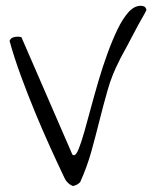

<svg xmlns="http://www.w3.org/2000/svg" viewBox="-20 -635 542 656"><path d="M200.2 -27.3Q177.7 -74.2 151.4 -132.3Q125 -190.4 99.6 -252Q74.2 -313.5 51.3 -376Q28.3 -438.5 12.7 -495.1Q16.6 -504.9 24.9 -507.3Q33.2 -509.8 43 -509.8Q45.9 -509.8 49.8 -508.8Q53.7 -507.8 53.7 -506.8L227.5 -106.4Q227.5 -106.4 230 -105.5Q232.4 -104.5 232.4 -104.5Q240.2 -104.5 249 -126.5Q257.8 -148.4 268.1 -184.6Q278.3 -220.7 290.5 -266.1Q302.7 -311.5 316.9 -359.9Q331.1 -408.2 347.7 -453.6Q364.3 -499 381.8 -535.2Q399.4 -571.3 418.9 -593.3Q438.5 -615.2 460.9 -615.2Q467.8 -615.2 472.7 -612.8Q477.5 -610.4 480.5 -601.6Q477.5 -593.8 469.7 -580.6Q461.9 -567.4 452.6 -550.3Q443.4 -533.2 433.6 -514.6Q423.8 -496.1 414.6 -478.5Q405.3 -460.9 397.9 -447.8Q390.6 -434.6 387.7 -427.7Q362.3 -378.9 347.7 -327.1Q333 -275.4 319.8 -222.7Q306.6 -169.9 292 -117.2Q277.3 -64.5 253.9 -12.7Q252.9 -11.7 249.5 -8.8Q246.1 -5.9 242.2 -3.9Q238.3 -2 233.9 -0.5Q229.5 1 227.5 0Q224.6 -1 220.2 -3.9Q215.8 -6.8 211.4 -11.2Q207 -15.6 204.1 -20Q201.2 -24.4 200.2 -27.3Z"/></svg>

Font: The Girl Next Door
Style: Regular
Weight: 400
Designer: Kimberly Geswein
Foundry: Kimberly Geswein
Version: Version 1.002 2010